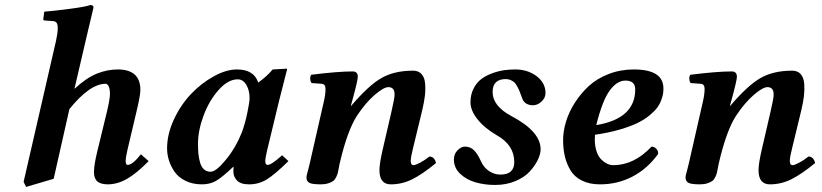

<svg xmlns="http://www.w3.org/2000/svg" viewBox="-20 -718 3244 758"><path d="M324.2 -583 273.9 -367.2Q320.8 -410.6 362.1 -427.2Q403.3 -443.8 444.8 -443.8Q534.2 -443.8 534.2 -362.8Q534.2 -342.3 520 -282.2L482.9 -125Q476.1 -95.2 476.1 -83Q476.1 -66.9 483.9 -66.9Q503.4 -66.9 536.1 -108.9L566.9 -82Q519.5 -33.7 481.7 -12Q443.8 9.8 404.8 9.8Q390.1 9.8 379.6 6.3Q369.1 2.9 363.8 -2Q358.4 -6.8 355.5 -14.2Q352.5 -21.5 351.8 -26.9Q351.1 -32.2 351.1 -39.1Q351.1 -66.9 363.8 -119.1L401.9 -275.9Q414.1 -327.1 414.1 -347.2Q414.1 -366.7 409.2 -377Q404.3 -387.2 397 -387.2Q334.5 -387.2 253.9 -287.1L191.9 -12.2L83 20L73.2 0L201.2 -557.1Q208 -587.9 208 -606.9Q208 -622.6 202.9 -628.7Q197.8 -634.8 187 -634.8L155.8 -637.2Q150.9 -637.2 150.9 -642.1L154.8 -671.9Q192.4 -674.8 255.6 -683.1Q318.8 -691.4 336.9 -698.2Q349.1 -698.2 349.1 -688Z M934.6 -194.8Q947.8 -230.5 956.5 -272.9Q965.3 -315.4 965.3 -331.1Q965.3 -361.3 952.4 -383.1Q939.5 -404.8 918.5 -404.8Q880.4 -404.8 843 -362.8Q805.7 -320.8 783.7 -261.7Q761.7 -202.6 761.7 -150.9Q761.7 -127.4 763.4 -110.1Q765.1 -92.8 770 -75.7Q774.9 -58.6 785.4 -49.3Q795.9 -40 811.5 -40Q833 -40 871.8 -87.4Q910.6 -134.8 934.6 -194.8ZM901.4 -39.1Q901.4 -52.2 902.3 -58.1L900.4 -59.1Q855 -16.1 831.5 -3.2Q808.1 9.8 777.3 9.8Q740.2 9.8 712.2 -4.2Q684.1 -18.1 668.9 -40.3Q653.8 -62.5 646.7 -85.7Q639.6 -108.9 639.6 -131.8Q639.6 -188.5 666.7 -246.6Q693.8 -304.7 734.4 -347.2Q774.9 -389.6 824 -416.7Q873 -443.8 915.5 -443.8Q982.4 -443.8 999.5 -392.1Q1032.7 -415.5 1056.6 -443.8L1111.3 -446.8Q1113.3 -446.8 1113.3 -443.8L1082 -320.8L1034.7 -125Q1027.3 -93.3 1027.3 -83Q1027.3 -66.9 1036.6 -66.9Q1051.3 -66.9 1093.8 -105L1118.7 -82Q1064 -28.3 1032.7 -9.3Q1001.5 9.8 963.4 9.8Q929.7 9.8 915.5 -5.6Q901.4 -21 901.4 -39.1Z M1490.2 -125 1524.9 -274.9Q1537.1 -328.1 1537.6 -340.8Q1539.6 -374 1513.2 -374Q1495.1 -374 1459.7 -343.8Q1424.3 -313.5 1390.1 -262.2Q1351.6 -204.1 1320.8 -71.8Q1319.8 -67.4 1317.4 -54.2Q1314.9 -41 1313.5 -34.9Q1312 -28.8 1307.1 -18.6Q1302.2 -8.3 1295.4 -3.4Q1288.6 1.5 1276.1 5.6Q1263.7 9.8 1247.1 9.8Q1211.4 9.8 1200.7 3.4Q1189.9 -2.9 1189.9 -17.1Q1189.9 -21.5 1191.9 -30Q1193.8 -38.6 1197.8 -52.2L1202.6 -71.8L1259.3 -320.8Q1265.1 -346.7 1265.1 -367.2Q1265.1 -386.2 1250 -387.2L1210 -390.1Q1205.1 -397 1204.6 -406.7Q1204.1 -416.5 1209 -422.9Q1314.5 -436 1372.1 -436Q1392.6 -436 1392.6 -415Q1392.6 -400.4 1370.6 -320.3L1365.2 -300.8L1366.2 -299.8Q1435.1 -380.9 1485.8 -409.9Q1536.6 -439 1610.8 -439Q1632.8 -439 1644.8 -425Q1656.7 -411.1 1658.4 -387Q1660.2 -362.8 1657.2 -337.9Q1654.3 -314.5 1647 -283.2L1610.8 -133.8Q1601.6 -97.7 1601.6 -82.5Q1601.6 -65.9 1612.3 -65.9Q1620.1 -65.9 1638.9 -75.9Q1657.7 -85.9 1675.3 -100.1Q1685.5 -100.1 1692.4 -92.8Q1699.2 -85.4 1701.2 -74.2Q1647.9 -30.3 1607.7 -10.3Q1567.4 9.8 1522.9 9.8Q1478 9.8 1478 -46.4Q1478 -71.3 1490.2 -125Z M2133.3 -358.9Q2135.7 -336.9 2123 -322.5Q2110.4 -308.1 2096.2 -304.2Q2079.6 -299.8 2064.2 -305.9Q2048.8 -312 2043 -326.2L2036.6 -343.3Q2031.7 -356.4 2029.3 -362.3Q2026.9 -368.2 2021.2 -378.2Q2015.6 -388.2 2010.3 -393.1Q2004.9 -397.9 1996.1 -401.9Q1987.3 -405.8 1977.1 -405.8Q1924.8 -405.8 1924.8 -355Q1924.8 -299.3 1999 -259.8Q2114.3 -198.7 2114.3 -128.9Q2114.3 -109.9 2103.3 -86.9Q2092.3 -64 2071.8 -41.3Q2051.3 -18.6 2015.1 -3.2Q1979 12.2 1934.6 12.2Q1893.1 12.2 1856.9 1.7Q1820.8 -8.8 1796.4 -32.2Q1772 -55.7 1772 -87.9Q1772 -110.4 1786.4 -124.8Q1800.8 -139.2 1815.4 -139.2Q1836.9 -139.2 1851.6 -124.5Q1865.7 -110.4 1878.9 -81.1Q1890.1 -56.2 1910.9 -42.5Q1931.6 -28.8 1955.6 -28.8Q2010.3 -28.8 2010.3 -78.1Q2010.3 -144.5 1942.9 -183.1Q1893.6 -211.4 1865.5 -246.6Q1837.4 -281.7 1837.4 -314Q1837.4 -344.2 1849.4 -367.9Q1861.3 -391.6 1879.6 -405.5Q1897.9 -419.4 1922.6 -428.5Q1947.3 -437.5 1969.5 -440.7Q1991.7 -443.8 2014.2 -443.8Q2061 -443.8 2095.2 -419.7Q2129.4 -395.5 2133.3 -358.9Z M2487.8 -365.2Q2487.8 -399.9 2449.2 -399.9Q2416 -399.9 2387.2 -360.8Q2358.4 -321.8 2334 -224.1Q2487.8 -249.5 2487.8 -365.2ZM2599.1 -369.1Q2599.1 -358.4 2597.9 -349.1Q2596.7 -339.8 2590.8 -323.5Q2585 -307.1 2574.7 -293.2Q2564.5 -279.3 2544.2 -262.5Q2523.9 -245.6 2496.3 -232.2Q2468.8 -218.8 2425.8 -206.3Q2382.8 -193.8 2329.1 -186Q2326.2 -153.3 2332.8 -128.4Q2339.4 -103.5 2351.6 -90.8Q2363.8 -78.1 2376.2 -72Q2388.7 -65.9 2400.9 -65.9Q2483.4 -65.9 2552.2 -139.2Q2563 -139.2 2571.3 -130.4Q2579.6 -121.6 2578.1 -109.9Q2535.6 -51.3 2476.8 -20.8Q2418 9.8 2349.1 9.8Q2307.1 9.8 2277.6 -4.9Q2248 -19.5 2232.4 -45.4Q2216.8 -71.3 2210 -100.6Q2203.1 -129.9 2203.1 -165Q2203.1 -199.7 2214.4 -237.3Q2225.6 -274.9 2249 -311.8Q2272.5 -348.6 2304.4 -378.2Q2336.4 -407.7 2382.8 -425.8Q2429.2 -443.8 2481.9 -443.8Q2599.1 -443.8 2599.1 -369.1Z M2986.8 -125 3021.5 -274.9Q3033.7 -328.1 3034.2 -340.8Q3036.1 -374 3009.8 -374Q2991.7 -374 2956.3 -343.8Q2920.9 -313.5 2886.7 -262.2Q2848.1 -204.1 2817.4 -71.8Q2816.4 -67.4 2814 -54.2Q2811.5 -41 2810.1 -34.9Q2808.6 -28.8 2803.7 -18.6Q2798.8 -8.3 2792 -3.4Q2785.2 1.5 2772.7 5.6Q2760.3 9.8 2743.7 9.8Q2708 9.8 2697.3 3.4Q2686.5 -2.9 2686.5 -17.1Q2686.5 -21.5 2688.5 -30Q2690.4 -38.6 2694.3 -52.2L2699.2 -71.8L2755.9 -320.8Q2761.7 -346.7 2761.7 -367.2Q2761.7 -386.2 2746.6 -387.2L2706.5 -390.1Q2701.7 -397 2701.2 -406.7Q2700.7 -416.5 2705.6 -422.9Q2811 -436 2868.7 -436Q2889.2 -436 2889.2 -415Q2889.2 -400.4 2867.2 -320.3L2861.8 -300.8L2862.8 -299.8Q2931.6 -380.9 2982.4 -409.9Q3033.2 -439 3107.4 -439Q3129.4 -439 3141.4 -425Q3153.3 -411.1 3155 -387Q3156.7 -362.8 3153.8 -337.9Q3150.9 -314.5 3143.6 -283.2L3107.4 -133.8Q3098.1 -97.7 3098.1 -82.5Q3098.1 -65.9 3108.9 -65.9Q3116.7 -65.9 3135.5 -75.9Q3154.3 -85.9 3171.9 -100.1Q3182.1 -100.1 3189 -92.8Q3195.8 -85.4 3197.8 -74.2Q3144.5 -30.3 3104.2 -10.3Q3064 9.8 3019.5 9.8Q2974.6 9.8 2974.6 -46.4Q2974.6 -71.3 2986.8 -125Z"/></svg>

Font: Linux Libertine G
Style: Semibold Italic
Weight: 600
Italic angle: -11.5°
Designer: Philipp H. Poll
Foundry: Philipp H. Poll
Version: Version 5.1.1